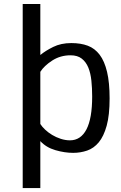

<svg xmlns="http://www.w3.org/2000/svg" viewBox="-20 -752 604 958"><path d="M93.3 -731.9H181.2V-478.5H182.6Q206.5 -498.5 245.4 -517.8Q284.2 -537.1 335.9 -537.1Q382.8 -537.1 418 -523.9Q453.1 -510.7 477.3 -478.8Q501.5 -446.8 514.2 -393.3Q526.9 -339.8 526.9 -261.2Q526.9 -177.2 512.2 -124.5Q497.6 -71.8 472.9 -42Q448.2 -12.2 414.8 -0.7Q381.3 10.7 345.2 10.7Q302.7 10.7 256.6 -2.7Q210.4 -16.1 181.2 -47.9V186.5H93.3ZM181.2 -133.3Q189.5 -120.1 204.8 -105.5Q220.2 -90.8 240 -78.9Q259.8 -66.9 283.2 -59.3Q306.6 -51.8 329.1 -51.8Q382.8 -51.8 411.4 -106.4Q439.9 -161.1 439.9 -270.5Q439.9 -312 436 -349.4Q432.1 -386.7 420.7 -414.8Q409.2 -442.9 387.9 -459.5Q366.7 -476.1 332 -476.1Q281.2 -476.1 240.7 -450Q200.2 -423.8 181.2 -393.6Z"/></svg>

Font: Myanmar Pyu Pro
Style: Regular
Weight: 400
Designer: Khon Soe Zaw Thu
Foundry: PaOh Unicode
Version: Version 2.00 April 29, 2017